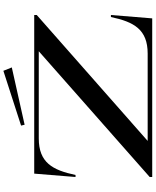

<svg xmlns="http://www.w3.org/2000/svg" viewBox="88 -1011 923 1139"><g transform="rotate(-90 549.5 -441.5)"><path d="M69 0H1010L1030 -245H1018C989 -108 944 -27 801 -27H283L1030 -685V-700H89L69 -455H81C110 -592 155 -673 298 -673H815L69 -15ZM719 -833 699 -883 374 -778 379 -757Z"/></g></svg>

Font: Sprat Extended Medium
Style: Regular
Weight: 500
Width: 9
Designer: Ethan Nakache
Foundry: Collletttivo
Version: Version 2.000;Glyphs 3.2 (3217)